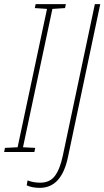

<svg xmlns="http://www.w3.org/2000/svg" viewBox="-45 -734 504 927"><path d="M121 0 125 -20 66 -23 208 -691 269 -695 273 -714H127L123 -695L182 -691L40 -23L-21 -20L-25 0ZM283 25 439 -714H413L258 19Q244 84 219.5 116Q195 148 149 148Q116 148 88 137L84 161Q110 173 147 173Q252 173 283 25Z"/></svg>

Font: Noto Sans Display SemiCondensed Thin
Style: Italic
Weight: 250
Width: 4
Designer: Monotype Design team
Foundry: Monotype Imaging Inc.
Version: 1.000